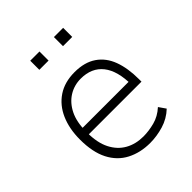

<svg xmlns="http://www.w3.org/2000/svg" viewBox="-196 -813 941 941"><g transform="rotate(-45 275.0 -342.5)"><path d="M300 8Q232 8 179 -19.5Q126 -47 97 -103.5Q68 -160 68 -247Q68 -322 93 -379Q118 -436 166 -468Q214 -500 283 -500Q352 -500 396.5 -469.5Q441 -439 461.5 -383.5Q482 -328 482 -252V-235H100V-279H459L437 -256Q437 -355 397 -405.5Q357 -456 282 -456Q236 -456 198.5 -432.5Q161 -409 139 -364.5Q117 -320 117 -254V-246Q117 -176 140.5 -130Q164 -84 205 -61Q246 -38 299 -38Q336 -38 376.5 -48.5Q417 -59 451 -90L476 -54Q440 -20 393 -6Q346 8 300 8ZM333 -630V-693H397V-630ZM169 -630V-693H233V-630Z"/></g></svg>

Font: Nunito Sans 7pt SemiCondensed ExtraLight
Style: Regular
Weight: 250
Width: 4
Designer: Vernon Adams
Foundry: Vernon Adams
Version: Version 3.101;gftools[0.9.27]